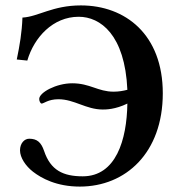

<svg xmlns="http://www.w3.org/2000/svg" viewBox="-20 -678 665 710"><path d="M451 -295C449 -161 409 -26 286 -26C214 -26 167 -48 143 -120C132 -152 117 -165 88 -165C70 -165 54 -148 54 -122C54 -95 75 -64 102 -43C133 -19 189 12 275 12C445 12 582 -113 582 -333C582 -550 444 -658 279 -658C174 -658 121 -616 63 -613C61 -558 53 -511 42 -458L81 -454C106 -540 176 -616 271 -616C351 -616 442 -550 451 -346C436 -342 419 -339 400 -339C342 -339 313 -370 247 -370C188 -370 125 -336 125 -312C125 -303 130 -295 134 -295C142 -295 158 -311 196 -311C255 -311 298 -273 360 -273C371 -273 406 -273 451 -295Z"/></svg>

Font: Libertinus Serif Semibold
Style: Regular
Weight: 600
Designer: Philipp H. Poll, Khaled Hosny
Foundry: Caleb Maclennan
Version: Version 7.050;RELEASE